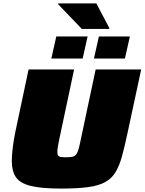

<svg xmlns="http://www.w3.org/2000/svg" viewBox="-20 -1094 845 1122"><path d="M338 8Q223 8 160 -7.5Q97 -23 73 -58.5Q49 -94 49 -153Q49 -185 54 -227.5Q59 -270 69 -320L147 -688H413L328 -288Q322 -259 318.5 -239Q315 -219 315 -206Q315 -192 320 -185Q325 -178 336.5 -176.5Q348 -175 367 -175Q390 -175 403.5 -178Q417 -181 425.5 -192Q434 -203 440 -225.5Q446 -248 454 -288L539 -688H805L726 -320Q709 -240 693.5 -183Q678 -126 655.5 -88.5Q633 -51 595 -30Q557 -9 495 -0.5Q433 8 338 8ZM529 -752 558 -881H739L710 -752ZM280 -752 309 -881H492L463 -752ZM458 -925 320 -1069 321 -1074H543L619 -930L618 -925Z"/></svg>

Font: Saira Expanded Black
Style: Italic
Weight: 900
Width: 7
Italic angle: -12°
Designer: Hector Gatti with collaboration of the Omnibus-Type team
Foundry: Omnibus-Type
Version: Version 1.101